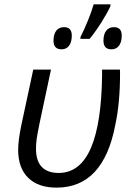

<svg xmlns="http://www.w3.org/2000/svg" viewBox="-20 -858 612 888"><path d="M64 -164.6Q64 -209 79.1 -281.2L133.8 -536.1H215.8L162.1 -283.7Q153.3 -240.7 149.9 -217.8Q146.5 -194.8 146.5 -169.9Q146.5 -114.3 173.1 -86.2Q199.7 -58.1 251 -58.1Q352.1 -58.1 401.9 -177.2Q449.2 -290 452.1 -507.3V-536.1H534.7Q535.2 -529.3 535.2 -517.6Q535.2 -382.8 513.7 -282.7Q459 9.8 241.7 9.8Q156.7 9.8 110.4 -35.6Q64 -81.1 64 -164.6ZM413.1 -837.9H490.7V-829.1Q475.6 -796.9 449 -754.6Q422.4 -712.4 394.5 -678.2H352.1V-686.5Q369.6 -720.7 387.2 -764.2Q404.8 -807.6 413.1 -837.9ZM227.5 -669.9Q227.5 -699.7 240.2 -716.1Q252.9 -732.4 276.4 -732.4Q312 -732.4 312 -693.8Q312 -663.6 299.6 -646.7Q287.1 -629.9 264.6 -629.9Q227.5 -629.9 227.5 -669.9ZM458.5 -669.9Q458.5 -699.7 471.2 -716.1Q483.9 -732.4 506.8 -732.4Q543 -732.4 543 -693.8Q543 -663.6 530.5 -646.7Q518.1 -629.9 495.1 -629.9Q458.5 -629.9 458.5 -669.9Z"/></svg>

Font: Viking Open Sans
Style: Italic
Weight: 400
Italic angle: -12°
Foundry: Ascender Corporation
Version: Version 2.000